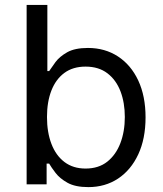

<svg xmlns="http://www.w3.org/2000/svg" viewBox="-20 -747 661 778"><path d="M87.9 0V-727.1H171.9V-459H179.2Q188.5 -473.1 204.8 -495.4Q221.2 -517.6 252.2 -535.2Q283.2 -552.7 336.4 -552.7Q405.3 -552.7 458 -518.3Q510.7 -483.9 540.3 -420.7Q569.8 -357.4 569.8 -271.5Q569.8 -185.1 540.3 -121.6Q510.7 -58.1 458.5 -23.4Q406.2 11.2 337.9 11.2Q285.2 11.2 253.7 -6.3Q222.2 -23.9 205.1 -46.4Q188 -68.8 179.2 -84H168.9V0ZM170.4 -272.9Q170.4 -210.9 188.5 -163.8Q206.5 -116.7 241.5 -90.3Q276.4 -64 326.7 -64Q379.4 -64 414.6 -91.8Q449.7 -119.6 467.8 -167Q485.8 -214.4 485.8 -272.9Q485.8 -330.6 468.3 -376.7Q450.7 -422.9 415.3 -450Q379.9 -477.1 326.7 -477.1Q275.4 -477.1 240.7 -451.4Q206.1 -425.8 188.2 -379.9Q170.4 -334 170.4 -272.9Z"/></svg>

Font: Sahel VF Regular
Style: Regular
Weight: 400
Foundry: Saber Rastikerdar (saber.rastikerdar@gmail.com)
Version: Version 3.4.0